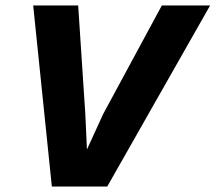

<svg xmlns="http://www.w3.org/2000/svg" viewBox="-20 -680 786 700"><path d="M746 -660 371 0H169L101 -660H265L291 -265L297 -135L356 -264L570 -660Z"/></svg>

Font: Kantumruy Pro
Style: Italic
Weight: 400
Italic angle: -13°
Designer: Sovichet Tep
Foundry: Sovichet Tep
Version: Version 1.002